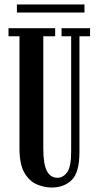

<svg xmlns="http://www.w3.org/2000/svg" viewBox="-20 -826 440 858"><path d="M210.5 12Q178.5 12 145.2 -1.8Q112 -15.5 89.5 -53.2Q67 -91 67 -164V-664H18V-700H226.5V-664H173.5V-162Q173.5 -91.5 189.8 -61.5Q206 -31.5 236.5 -31.5Q261.5 -31.5 279.8 -55.5Q298 -79.5 298 -150.5V-664H255V-700H382.5V-664H335V-146Q335 -55.5 300.8 -21.8Q266.5 12 210.5 12ZM55.5 -770V-806H357.5V-770Z"/></svg>

Font: Imbue 10pt SemiBold
Style: Regular
Weight: 600
Designer: Tyler Finck
Foundry: Etcetera Type Company
Version: Version 1.102; ttfautohint (v1.8.3)